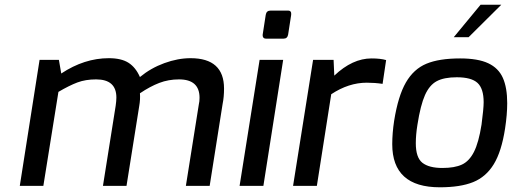

<svg xmlns="http://www.w3.org/2000/svg" viewBox="-20 -789 2173 815"><path d="M148 -535H230L240 -477Q338 -542 442 -542Q495 -542 525.5 -522.5Q556 -503 574 -462Q620 -500 677.5 -521Q735 -542 789 -542Q931 -542 931 -413Q931 -377 925 -348L870 0H769L824 -346Q827 -358 827 -374Q827 -452 740 -452Q695 -452 656 -437Q617 -422 574 -393Q576 -367 571 -339L517 0H417L471 -340Q474 -361 474 -375Q474 -452 388 -452Q343 -452 308.5 -439Q274 -426 228 -399L164 0H64Z M1095 -642 1108 -726Q1111 -744 1128 -744H1203Q1218 -744 1216 -726L1203 -642Q1200 -625 1184 -625H1109Q1101 -625 1097.5 -630Q1094 -635 1095 -642ZM1082 -535H1182L1098 0H997Z M1309 -535H1396L1399 -468Q1476 -541 1557 -541Q1595 -541 1619 -534L1604 -433Q1571 -438 1537 -438Q1460 -438 1386 -389L1325 0H1224Z M1645 -177Q1645 -223 1653 -276Q1670 -382 1703 -439Q1736 -496 1790 -518.5Q1844 -541 1933 -541Q2009 -541 2052.5 -520.5Q2096 -500 2114.5 -458.5Q2133 -417 2133 -351Q2133 -303 2124 -244Q2109 -146 2076 -92Q2043 -38 1988.5 -16Q1934 6 1847 6Q1645 6 1645 -177ZM2024 -260Q2033 -328 2033 -355Q2033 -413 2007 -437Q1981 -461 1919 -461Q1865 -461 1834 -444.5Q1803 -428 1784 -385.5Q1765 -343 1752 -260Q1745 -217 1745 -181Q1745 -120 1773 -98Q1801 -76 1858 -76Q1910 -76 1941 -90.5Q1972 -105 1992 -144.5Q2012 -184 2024 -260ZM2020 -769H2108L1969 -631H1906Z"/></svg>

Font: Exo Medium
Style: Italic
Weight: 500
Italic angle: -9°
Designer: Natanael Gama
Foundry: Natanael Gama
Version: Version 1.500; ttfautohint (v1.6)